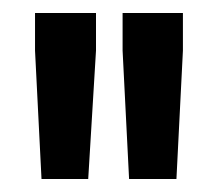

<svg xmlns="http://www.w3.org/2000/svg" viewBox="-20 -708 335 296"><path d="M179 -432 169 -630V-688H262V-630L252 -432ZM44 -432 34 -630V-688H128V-630L116 -432Z"/></svg>

Font: Saira UltraCondensed
Style: Bold
Weight: 700
Width: 1
Designer: Hector Gatti with collaboration of the Omnibus-Type team
Foundry: Omnibus-Type
Version: Version 1.101